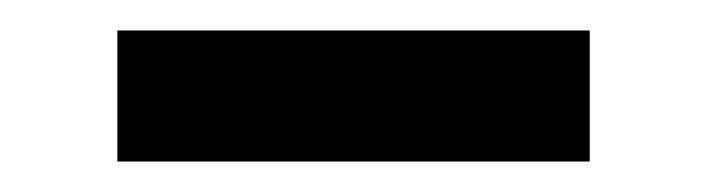

<svg xmlns="http://www.w3.org/2000/svg" viewBox="-20 -374 464 126"><path d="M57 -354H367V-268H57Z"/></svg>

Font: Cabin
Style: Regular
Weight: 400
Designer: Pablo Impallari
Foundry: Pablo Impallari. http://www.impallari.com Igino Marini. http://www.ikern.com
Version: Version 2.200